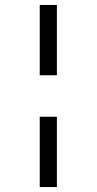

<svg xmlns="http://www.w3.org/2000/svg" viewBox="-20 -737 390 773"><path d="M140 -434V-717H209V-434ZM140 16V-267H209V16Z"/></svg>

Font: Klee One SemiBold
Style: Regular
Weight: 600
Designer: Fontworks Inc.
Foundry: Fontworks Inc.
Version: Version 1.00;January 12, 2022;FontCreator 13.0.0.2683 64-bit